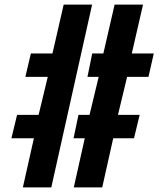

<svg xmlns="http://www.w3.org/2000/svg" viewBox="-20 -820 723 840"><path d="M80 0 128.3 -215.2H30L54.7 -317.4H148.9L189 -483.8H91L115 -586H209.5L258.6 -800H383L204.4 0ZM302.8 0 350.9 -215.2H301.8L323.3 -317.4H371.7L411.7 -483.8H362.7L383.4 -586H432.2L481.4 -800H605.8L556.6 -586H652.8L629.6 -483.8H536.1L496.1 -317.4H591L566.3 -215.2H475.4L427.2 0Z"/></svg>

Font: Big Shoulders Stencil Display SC Thin
Style: Regular
Weight: 100
Designer: Patric King
Foundry: XO Type Co
Version: Version 2.001